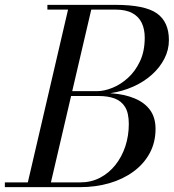

<svg xmlns="http://www.w3.org/2000/svg" viewBox="-65 -770 715 790"><path d="M-45 0V-19.5H49.5L215 -730.5H130V-750H410Q531 -750 580.5 -715Q630 -680 630 -605Q630 -565 611.5 -528.8Q593 -492.5 560.2 -463Q527.5 -433.5 483.5 -413.8Q439.5 -394 388.5 -386.5Q447.5 -382.5 489.2 -365Q531 -347.5 553 -316.5Q575 -285.5 575 -240Q575 -184 550.8 -139.5Q526.5 -95 483.8 -63.8Q441 -32.5 384.8 -16.2Q328.5 0 264.5 0ZM144.5 -19.5H264.5Q310 -19.5 346.8 -38.8Q383.5 -58 410 -91.5Q436.5 -125 450.8 -168.2Q465 -211.5 465 -260Q465 -304.5 449.8 -329.5Q434.5 -354.5 406.8 -364.8Q379 -375 341 -375H208.5L213 -395H335Q363.5 -395 397.2 -408.5Q431 -422 461.2 -449.2Q491.5 -476.5 511 -517.8Q530.5 -559 530.5 -615Q530.5 -650 518.2 -675.8Q506 -701.5 479.5 -716Q453 -730.5 410 -730.5H310.5Z"/></svg>

Font: Bodoni Moda
Style: Italic
Weight: 400
Italic angle: -13°
Designer: Owen Earl
Foundry: indestructible type
Version: Version 2.005